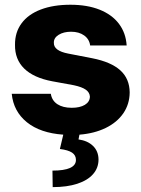

<svg xmlns="http://www.w3.org/2000/svg" viewBox="-20 -557 593 806"><path d="M278.3 -423.8Q247.1 -423.8 226.3 -410.9Q205.6 -397.9 206.1 -377.9Q204.6 -343.8 266.6 -332L367.2 -312.5Q446.3 -296.9 485.1 -261.7Q523.9 -226.6 524.4 -168.9Q523.9 -119.6 497.6 -81.3Q471.2 -43 423.6 -19.8Q376 3.4 313.5 8.3L309.6 28.3Q348.1 33.7 370.6 55.7Q393.1 77.6 393.6 112.3Q393.6 147.9 370.6 174.1Q347.7 200.2 304.4 214.4Q261.2 228.5 201.2 228.5L200.2 159.2Q298.8 159.2 298.8 114.3Q298.8 94.7 282.5 83.7Q266.1 72.8 231.4 68.4L245.6 8.3Q148.9 1.5 92.8 -43.9Q36.6 -89.4 29.3 -163.1H193.4Q197.8 -134.8 220.9 -119.6Q244.1 -104.5 281.2 -104.5Q315.4 -104.5 336.2 -116.9Q356.9 -129.4 357.4 -151.4Q356.4 -168.9 340.3 -180.4Q324.2 -191.9 290 -199.2L199.2 -215.8Q121.1 -230.5 81.5 -269.3Q42 -308.1 43 -369.1Q42.5 -421.4 70.6 -459.2Q98.6 -497.1 151.4 -517.1Q204.1 -537.1 275.4 -537.1Q346.2 -537.1 398.2 -516.4Q450.2 -495.6 479.2 -457.3Q508.3 -418.9 511.7 -366.2H358.4Q355 -392.6 333.3 -408.2Q311.5 -423.8 278.3 -423.8Z"/></svg>

Font: Pretendard JP ExtraBold
Style: Regular
Weight: 800
Designer: Base glyphs from Inter by Rasmus Andersson; Hangeul glyphs from Noto Sans CJK(Source Han Sans) by Jang Soo-young and Kan
Foundry: Kil Hyung-jin
Version: Version 1.309